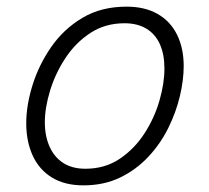

<svg xmlns="http://www.w3.org/2000/svg" viewBox="-20 -539 628 578"><path d="M231 19Q175 19 136.5 -4.5Q98 -28 78.5 -70.5Q59 -113 59 -168Q59 -222 78 -283Q97 -344 134.5 -398Q172 -452 228.5 -485.5Q285 -519 361 -519Q416 -519 454.5 -497Q493 -475 513 -434.5Q533 -394 533 -340Q533 -298 521.5 -249.5Q510 -201 486.5 -153.5Q463 -106 426.5 -67Q390 -28 341.5 -4.5Q293 19 231 19ZM237 -31Q296 -31 340.5 -61Q385 -91 415 -137.5Q445 -184 460 -236Q475 -288 475 -333Q475 -375 461.5 -405.5Q448 -436 421 -452.5Q394 -469 355 -469Q297 -469 252.5 -440Q208 -411 177.5 -365Q147 -319 131 -267Q115 -215 115 -171Q115 -129 129.5 -97Q144 -65 171 -48Q198 -31 237 -31Z"/></svg>

Font: Playwrite US Trad ExtraLight
Style: Regular
Weight: 250
Designer: Veronika Burian, José Scaglione
Foundry: TypeTogether
Version: Version 1.003